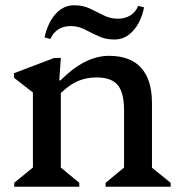

<svg xmlns="http://www.w3.org/2000/svg" viewBox="-20 -709 688 729"><path d="M381 0V-15L467 -86L451 -58V-290Q451 -357 427 -386Q403 -415 347 -415Q303 -415 267 -397Q231 -379 196 -340V-404H210Q302 -497 394 -497Q475 -497 516 -451.5Q557 -406 557 -317V-56L541 -85L628 -15V0ZM34 0V-15L121 -86L105 -56V-396L148 -324L33 -414V-431L186 -489H211L205 -404H211V-56L196 -85L281 -15V0ZM415 -559Q381 -559 354 -571.5Q327 -584 302 -597Q277 -610 249 -610Q221 -610 201.5 -597.5Q182 -585 171 -561L149 -567Q162 -624 191.5 -656.5Q221 -689 261 -689Q296 -689 322.5 -676Q349 -663 374 -650.5Q399 -638 427 -638Q455 -638 475 -650.5Q495 -663 505 -687L527 -681Q515 -624 485 -591.5Q455 -559 415 -559Z"/></svg>

Font: Platypi Light
Style: Regular
Weight: 400
Version: Version 1.200